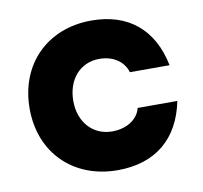

<svg xmlns="http://www.w3.org/2000/svg" viewBox="-65 -583 706 667"><g transform="rotate(-10 288.5 -250.0)"><path d="M299 14C433 14 518 -58 544 -187H404C395 -149 356 -122 303 -122C236 -122 188 -174 188 -249C188 -326 235 -378 302 -378C352 -378 388 -352 399 -314H539C513 -443 429 -514 298 -514C142 -514 34 -406 34 -249C34 -93 143 14 299 14Z"/></g></svg>

Font: UULA Sans
Style: Bold
Weight: 700
Designer: Mohamed Gaber, Laura Garcia Mut
Foundry: Kief Type Foundry
Version: Version 3.006;hotconv 1.0.109;makeotfexe 2.5.65596